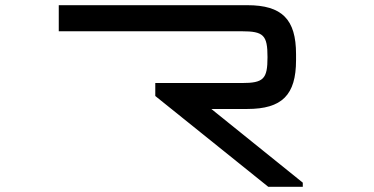

<svg xmlns="http://www.w3.org/2000/svg" viewBox="-20 -720 1442 740"><path d="M933 -700H206.5V-599.5H911.5C996 -599.5 1011 -584.5 1011 -500V-499.5C1011 -415.5 996 -400 911.5 -400H578.5V-350L1014 0H1147V-16L794.5 -300H933C1067 -300 1121 -354 1121 -488V-511.5C1121 -645.5 1067 -700 933 -700Z"/></svg>

Font: Melete
Style: Regular
Weight: 400
Width: 6
Designer: Sora Sagano
Foundry: DOT COLON
Version: Version 0.200;FEAKit 1.0